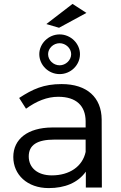

<svg xmlns="http://www.w3.org/2000/svg" viewBox="-20 -959 618 982"><path d="M422 -893 351 -939 217 -836 282 -817ZM285 -580C342 -580 389 -626 389 -682C389 -736 342 -783 285 -783C228 -783 181 -736 181 -682C181 -626 228 -580 285 -580ZM285 -738C316 -738 344 -712 344 -682C344 -651 316 -625 285 -625C253 -625 226 -651 226 -682C226 -712 253 -738 285 -738ZM501 0 500 -348C499 -460 426 -529 295 -529C203 -529 147 -503 78 -458L113 -403C167 -442 221 -464 278 -464C371 -464 417 -417 418 -340V-307H246C122 -306 48 -248 48 -156C48 -66 119 3 229 3C312 3 378 -24 419 -81V0ZM245 -62C172 -62 127 -101 127 -159C127 -218 171 -245 258 -245H418V-182C402 -107 335 -62 245 -62Z"/></svg>

Font: Juman Normal
Style: Regular
Weight: 300
Designer: Bandar Raffah (Arabic) Julieta Ulanovsky (Latin)
Foundry: Caramella
Version: Version 5.022;PS 005.022;hotconv 1.0.88;makeotf.lib2.5.64775